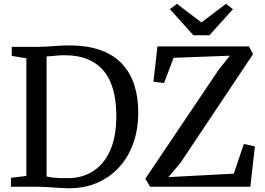

<svg xmlns="http://www.w3.org/2000/svg" viewBox="-20 -992 1410 1020"><path d="M336.5 8Q318 7.5 297.5 6.2Q277 5 255.8 3.5Q234.5 2 213.8 1Q193 0 174 0H38V-47L120 -57.5V-682.5L42.5 -695V-743H172.5Q203 -743 232 -745Q261 -747 290 -748.8Q319 -750.5 349.5 -750.5Q445.5 -750.5 514.5 -725.5Q583.5 -700.5 627.8 -653.5Q672 -606.5 693.2 -541.2Q714.5 -476 714.5 -395Q714.5 -304 687.5 -229.2Q660.5 -154.5 610.2 -100.8Q560 -47 490.8 -18.5Q421.5 10 336.5 8ZM344.5 -45.5Q419.5 -46.5 476.5 -83.8Q533.5 -121 565.8 -194Q598 -267 598 -375.5Q598 -454 581.5 -514.2Q565 -574.5 531 -615.2Q497 -656 445.8 -677.2Q394.5 -698.5 325 -698.5Q304 -698.5 286 -697Q268 -695.5 253.2 -694Q238.5 -692.5 227.5 -692V-54.5Q247 -50 266.2 -48Q285.5 -46 305 -45.5Q324.5 -45 344.5 -45.5ZM777.5 0 752 -42.5 1142 -622 1201 -696 902.5 -685 851.5 -551 795 -558 816.5 -745.5H1302.5L1324.5 -704.5L939.5 -128L874.5 -51L1222 -69.5L1275.5 -227L1334 -214.5L1310 0ZM1007.5 -804.5 882.5 -943.5 920 -971.5 1050 -873 1180.5 -971.5 1217.5 -943.5 1092.5 -804.5Z"/></svg>

Font: Merriweather 28pt
Style: Regular
Weight: 400
Version: Version 2.100